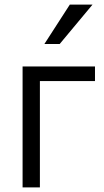

<svg xmlns="http://www.w3.org/2000/svg" viewBox="-20 -814 452 834"><path d="M78.1 0Q78.1 -130.9 78.1 -525.4Q156.2 -525.4 392.6 -525.4Q392.6 -509.8 392.6 -461.9Q333 -461.9 153.3 -461.9Q153.3 -346.7 153.3 0Q134.8 0 78.1 0ZM172.9 -623Q200.2 -666 283.2 -793.9Q307.6 -793.9 381.8 -793.9Q346.7 -751 239.3 -623Q222.7 -623 172.9 -623Z"/></svg>

Font: Gothic A1
Style: Regular
Weight: 400
Designer: HanYang I&C Co.,Ltd.
Version: Version 2.50